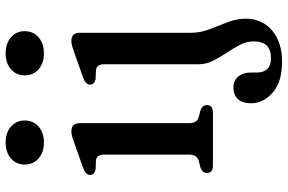

<svg xmlns="http://www.w3.org/2000/svg" viewBox="-182 -556 972 647"><g transform="rotate(-90 303.5 -232.0)"><path d="M147 -569.5Q114 -569.5 93.5 -587.5Q73 -605.5 73 -634.5Q73 -662.5 93.5 -680.5Q114 -698.5 147 -698.5Q180.5 -698.5 201 -680.5Q221.5 -662.5 221.5 -634.5Q221.5 -605.5 201 -587.5Q180.5 -569.5 147 -569.5ZM212.5 -448.5V-81.5Q212.5 -66 218 -58.2Q223.5 -50.5 234 -47.5L254 -42.5Q273.5 -35.5 273.5 -20.5Q273.5 0 247.5 0H70.5Q44.5 0 44.5 -20.5Q44.5 -35 64 -42.5L85 -47.5Q95.5 -51 101 -58.5Q106.5 -66 106.5 -81.5V-366.5Q106.5 -391 88 -394L55.5 -395.5Q38 -399.5 38 -414Q38 -429 60.5 -437L139.5 -465Q155 -470.5 165.8 -473.8Q176.5 -477 185 -477Q212.5 -477 212.5 -448.5ZM447.5 -569.5Q414.5 -569.5 394 -587.5Q373.5 -605.5 373.5 -634.5Q373.5 -662.5 394 -680.5Q414.5 -698.5 447.5 -698.5Q481 -698.5 501.8 -680.5Q522.5 -662.5 522.5 -634.5Q522.5 -605.5 501.8 -587.5Q481 -569.5 447.5 -569.5ZM517 -74Q517 -42.5 528.8 -12Q540.5 18.5 552.5 49Q564.5 79.5 564.5 110Q564.5 165.5 525 199.2Q485.5 233 419.5 233Q351.5 233 315.5 201.5Q279.5 170 279.5 128.5Q279.5 99 294 84Q308.5 69 332.5 69Q355.5 69 369.2 85Q383 101 383 127.5V146.5Q383 196 432.5 195.5Q488 195.5 488 137Q488 114 476.5 91.5Q465 69 449.8 46.5Q434.5 24 422.8 0.5Q411 -23 411 -47.5V-366.5Q411 -391 392.5 -394L360 -395.5Q342.5 -399.5 342.5 -414Q342.5 -429 365 -437L444 -465Q459.5 -470.5 470.2 -473.8Q481 -477 490 -477Q517 -477 517 -448.5Z"/></g></svg>

Font: Fraunces 9pt Soft
Style: Regular
Weight: 400
Version: Version 1.000;[0bf87f6ff]